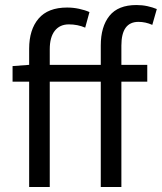

<svg xmlns="http://www.w3.org/2000/svg" viewBox="-20 -744 644 764"><path d="M381 0V-419H178V0H96V-419H30V-481L96 -486V-550Q96 -626 133.5 -670Q171 -714 247 -714Q271 -714 294.5 -709Q318 -704 336 -696L319 -634Q289 -647 254 -647Q218 -647 198 -621.5Q178 -596 178 -548V-486H381V-563Q381 -638 415.5 -681Q450 -724 523 -724Q546 -724 566.5 -719.5Q587 -715 604 -708L586 -645Q559 -657 531 -657Q463 -657 463 -563V-486H566V-419H463V0Z"/></svg>

Font: Pinyin1712
Style: Regular
Weight: 400
Version: Version 1